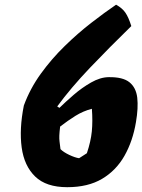

<svg xmlns="http://www.w3.org/2000/svg" viewBox="-20 -776 598 806"><path d="M262.2 9.8Q173.8 9.8 127.7 -34.9Q81.5 -79.6 71 -157Q60.5 -234.4 80.1 -333Q106 -403.8 151.4 -466.6Q196.8 -529.3 252 -583Q307.1 -636.7 363.5 -680.4Q419.9 -724.1 467.3 -756.3Q493.7 -741.7 506.8 -722.2Q520 -702.6 531.2 -666.5Q440.4 -578.1 358.9 -492.7Q277.3 -407.2 220.2 -329.1L229.5 -323.2Q254.4 -347.7 289.1 -377.7Q323.7 -407.7 362.3 -429.7Q400.9 -451.7 436 -452.1Q495.6 -453.1 523.4 -430.7Q551.3 -408.2 556.2 -365.7Q561 -323.2 550.8 -263.7Q537.6 -184.1 502.7 -122.3Q467.8 -60.5 408.7 -25.4Q349.6 9.8 262.2 9.8ZM312 -111.8 344.7 -132.8Q361.3 -182.1 365.5 -224.9Q369.6 -267.6 365.7 -319.3Q329.6 -310.1 296.6 -289.6Q263.7 -269 232.4 -244.6Q229.5 -219.7 229 -206.3Q228.5 -192.9 230 -181.4Q231.4 -169.9 233.9 -149.9Q246.6 -137.2 270.8 -125.7Q294.9 -114.3 312 -111.8Z"/></svg>

Font: Fruktur
Style: Italic
Weight: 400
Italic angle: -8°
Designer: Viktoriya Grabowska, Eben Sorkin
Foundry: Viktoriya Grabowska
Version: Version 1.008; ttfautohint (v1.8.4.7-5d5b)